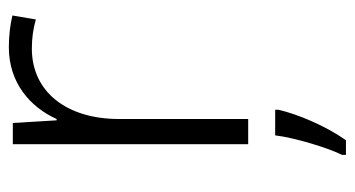

<svg xmlns="http://www.w3.org/2000/svg" viewBox="-204 -377 802 434"><g transform="rotate(-90 197.0 -160.0)"><path d="M307 -541C227 -541 172 -493 145 -433H142L136 -532H88V0H145V-292C145 -411 207 -489 304 -489C328 -489 349 -486 370 -480L379 -533C358 -538 333 -541 307 -541ZM166 68V61H108C103 104 80 180 64 212V221H97C129 176 156 112 166 68Z"/></g></svg>

Font: Noto Sans Sinhala UI Light
Style: Regular
Weight: 300
Designer: Jelle Bosma - Monotype Design Team
Foundry: Monotype Imaging Inc.
Version: Version 2.006